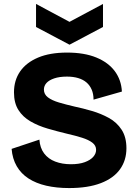

<svg xmlns="http://www.w3.org/2000/svg" viewBox="-20 -941 698 975"><path d="M331 14Q267 14 215 2Q163 -10 125 -34.5Q87 -59 65 -97Q43 -135 39 -185L180 -232Q183 -190 204 -162Q225 -134 260.5 -120.5Q296 -107 340 -107Q382 -107 410.5 -117.5Q439 -128 453.5 -144.5Q468 -161 468 -180Q468 -202 449 -216.5Q430 -231 397 -241.5Q364 -252 320 -262Q270 -274 222 -288Q174 -302 135 -324.5Q96 -347 73.5 -382.5Q51 -418 51 -472Q51 -533 82 -578Q113 -623 173 -648.5Q233 -674 321 -674Q408 -674 469 -649Q530 -624 563 -579.5Q596 -535 599 -476L455 -435Q455 -464 445.5 -486Q436 -508 419 -522.5Q402 -537 377 -544.5Q352 -552 320 -552Q282 -552 255.5 -543Q229 -534 216 -519.5Q203 -505 203 -486Q203 -462 223.5 -446.5Q244 -431 279.5 -420.5Q315 -410 358 -400Q401 -391 447 -377.5Q493 -364 533 -342Q573 -320 597.5 -282.5Q622 -245 622 -188Q622 -127 589.5 -81.5Q557 -36 492 -11Q427 14 331 14ZM163 -921 333 -830 503 -921V-804L333 -714L163 -804Z"/></svg>

Font: Bricolage Grotesque ExtraBold
Style: Regular
Weight: 800
Designer: Mathieu Triay
Foundry: Atelier Triay
Version: Version 1.001;gftools[0.9.33.dev8+g029e19f]